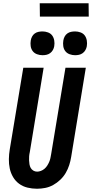

<svg xmlns="http://www.w3.org/2000/svg" viewBox="-20 -1151 565 1179"><path d="M207 8Q177 8 148.5 1Q120 -6 97.5 -22.5Q75 -39 60.5 -63.5Q46 -88 40 -116Q34 -144 34.5 -174Q35 -204 40 -234L123 -735H248L163 -217Q160 -204 159 -191.5Q158 -179 158.5 -166.5Q159 -154 161 -142Q163 -130 168.5 -120Q174 -110 184.5 -103.5Q195 -97 208 -97Q219 -97 231 -101.5Q243 -106 253 -114.5Q263 -123 270 -134Q277 -145 282 -156.5Q287 -168 289.5 -180Q292 -192 294 -204L382 -735H507L417 -187Q413 -162 405 -137Q397 -112 383.5 -89Q370 -66 350 -47Q330 -28 306.5 -15Q283 -2 257.5 3Q232 8 207 8ZM441 -812Q424 -812 407.5 -818Q391 -824 381 -837Q371 -850 368.5 -867.5Q366 -885 369 -903Q371 -915 377 -926.5Q383 -938 393.5 -945.5Q404 -953 416.5 -955.5Q429 -958 441 -958Q458 -958 474.5 -952Q491 -946 500.5 -933Q510 -920 513 -902.5Q516 -885 513 -867Q511 -855 504.5 -843.5Q498 -832 487.5 -824.5Q477 -817 465 -814.5Q453 -812 441 -812ZM241 -812Q224 -812 207.5 -818Q191 -824 181 -837Q171 -850 168.5 -867.5Q166 -885 169 -903Q171 -915 177 -926.5Q183 -938 193.5 -945.5Q204 -953 216.5 -955.5Q229 -958 241 -958Q258 -958 274.5 -952Q291 -946 300.5 -933Q310 -920 313 -902.5Q316 -885 313 -867Q311 -855 304.5 -843.5Q298 -832 287.5 -824.5Q277 -817 265 -814.5Q253 -812 241 -812ZM225 -1049 224 -1131H524L525 -1049Z"/></svg>

Font: Iosevka Extrabold
Style: Italic
Weight: 800
Italic angle: -9°
Monospace: yes
Designer: Belleve Invis
Foundry: Belleve Invis
Version: Version 32.5.0; ttfautohint (v1.8.4)